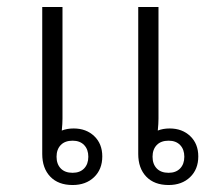

<svg xmlns="http://www.w3.org/2000/svg" viewBox="-20 -524 611 550"><path d="M188 6Q147 6 124 -18Q101 -42 101 -83V-504H159V-184Q159 -178 158.5 -168.5Q158 -159 157 -150Q172 -156 191 -156Q227 -156 250 -134Q273 -112 273 -76Q273 -39 249.5 -16.5Q226 6 188 6ZM188 -29Q209 -29 221 -41.5Q233 -54 233 -75Q233 -96 221 -108.5Q209 -121 188 -121Q166 -121 154 -108.5Q142 -96 142 -75Q142 -54 154 -41.5Q166 -29 188 -29ZM463 6Q422 6 399 -18Q376 -42 376 -83V-504H434V-184Q434 -178 433.5 -168.5Q433 -159 432 -150Q447 -156 466 -156Q502 -156 525 -134Q548 -112 548 -76Q548 -39 524.5 -16.5Q501 6 463 6ZM463 -29Q484 -29 496 -41.5Q508 -54 508 -75Q508 -96 496 -108.5Q484 -121 463 -121Q441 -121 429 -108.5Q417 -96 417 -75Q417 -54 429 -41.5Q441 -29 463 -29Z"/></svg>

Font: Noto Sans Thai Looped UI Light
Style: Regular
Weight: 300
Designer: Cadson Demak Team
Foundry: Cadson Demak Co., Ltd.
Version: Version 1.000